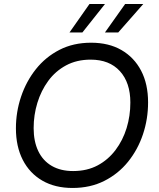

<svg xmlns="http://www.w3.org/2000/svg" viewBox="-20 -921 788 953"><path d="M340 12Q253 12 190 -24.5Q127 -61 93 -127.5Q59 -194 59 -284Q59 -365 84.5 -441Q110 -517 158 -577.5Q206 -638 275 -673.5Q344 -709 432 -709Q520 -709 583 -672.5Q646 -636 680.5 -570Q715 -504 715 -413Q715 -330 689.5 -254Q664 -178 615.5 -118Q567 -58 497.5 -23Q428 12 340 12ZM343 -72Q412 -72 464.5 -100Q517 -128 553.5 -176.5Q590 -225 608.5 -285.5Q627 -346 627 -412Q627 -511 575 -568Q523 -625 430 -625Q361 -625 308 -596.5Q255 -568 219.5 -519.5Q184 -471 165.5 -410.5Q147 -350 147 -285Q147 -219 170 -171Q193 -123 237 -97.5Q281 -72 343 -72ZM501 -760 601 -901H691L567 -760ZM325 -760 424 -901H501L389 -760Z"/></svg>

Font: Hanken Grotesk
Style: Italic
Weight: 400
Italic angle: -8°
Designer: Alfredo Marco Pradil
Foundry: Hanken Design Co.
Version: Version 3.013